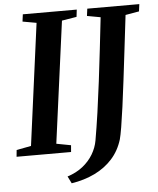

<svg xmlns="http://www.w3.org/2000/svg" viewBox="-68 -794 832 1009"><g transform="rotate(-5 348.0 -289.5)"><path d="M-7.5 0 -4 -35.5 73 -50 158.5 -692 85.5 -705 90.5 -743H375L370.5 -705L292.5 -692L206.5 -50L283 -35.5L280 0ZM269 164 250.5 126.5Q297.5 111.5 331.2 84.8Q365 58 385.8 23.2Q406.5 -11.5 413 -49Q424.5 -114.5 435.8 -193Q447 -271.5 457.5 -356.5Q468 -441.5 477.8 -527Q487.5 -612.5 496.5 -692L425.5 -705L430.5 -743H705L700 -705L628 -692.5Q617 -601 606.8 -514.5Q596.5 -428 587.2 -351.5Q578 -275 569.5 -212.8Q561 -150.5 553.8 -107Q546.5 -63.5 541 -43.5Q523 15.5 484.5 58Q446 100.5 391.2 127Q336.5 153.5 269 164Z"/></g></svg>

Font: Merriweather 60pt SemiBold
Style: Italic
Weight: 600
Italic angle: -7.8°
Version: Version 2.101